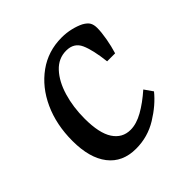

<svg xmlns="http://www.w3.org/2000/svg" viewBox="-127 -531 646 646"><g transform="rotate(-45 196.0 -208.0)"><path d="M166 13Q102 13 67.5 -31.5Q33 -76 33 -157Q33 -234 61 -295.5Q89 -357 139 -393Q189 -429 253 -429Q276 -429 297 -424Q318 -419 334 -411Q350 -402 355.5 -392Q361 -382 361 -367Q361 -347 356 -318.5Q351 -290 343 -264H305Q298 -325 284 -356Q270 -387 233 -387Q196 -387 169.5 -358.5Q143 -330 129 -283Q115 -236 115 -181Q115 -112 137 -78.5Q159 -45 198 -45Q226 -45 258 -63Q290 -81 324 -111L345 -81Q316 -45 269 -16Q222 13 166 13Z"/></g></svg>

Font: Yrsa
Style: Italic
Weight: 400
Italic angle: -7.10001°
Designer: Anna Giedrys (Yrsa+Rasa design), David Brezina (Yrsa art-direction, Rasa art-direction, design)
Foundry: Rosetta Type Foundry
Version: Version 2.004